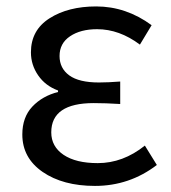

<svg xmlns="http://www.w3.org/2000/svg" viewBox="-20 -577 541 609"><path d="M281.2 12.7Q179.7 12.7 115.2 -31.7Q50.8 -76.2 50.8 -150.4Q50.8 -205.1 82.5 -238.8Q114.3 -272.5 164.1 -285.2V-290Q124 -304.7 101.1 -337.9Q78.1 -371.1 78.1 -411.1Q78.1 -481.4 137.2 -519Q196.3 -556.6 285.2 -556.6Q379.9 -556.6 460.9 -497.1L423.8 -435.5Q358.4 -484.4 288.1 -484.4Q235.4 -484.4 202.1 -461.9Q168.9 -439.5 168.9 -399.4Q168.9 -360.4 199.7 -337.9Q230.5 -315.4 293.9 -315.4Q322.3 -315.4 361.3 -318.4V-247.1Q314.5 -250 277.3 -250Q142.6 -250 142.6 -157.2Q142.6 -112.3 181.6 -85.9Q220.7 -59.6 290 -59.6Q370.1 -59.6 439.5 -115.2L477.5 -53.7Q390.6 12.7 281.2 12.7Z"/></svg>

Font: irohakakuC Regular
Style: Regular
Weight: 400
Designer: [Source Han Sans]
Ryoko NISHIZUKA Ë•øÂ°öÊ∂ºÂ≠ê (kana & ideographs); Paul D. Hunt (Latin, Greek & Cyrillic); Wenlong ZHAN
Version: Version 1.001.20160904